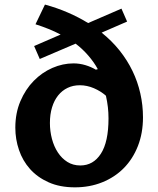

<svg xmlns="http://www.w3.org/2000/svg" viewBox="-20 -802 686 832"><path d="M242.7 -652.3Q217.8 -665.5 190.4 -676.5Q163.1 -687.5 133.8 -696.8L174.8 -782.2Q228 -767.6 274.7 -747.3Q321.3 -727.1 361.8 -702.1L506.3 -764.6L530.8 -708.5L420.4 -660.6Q464.8 -625 498.3 -583Q531.7 -541 554.2 -494.4Q576.7 -447.8 588.1 -397Q599.6 -346.2 599.6 -293.5Q599.6 -225.1 577.6 -169.2Q555.7 -113.3 516.4 -73.5Q477.1 -33.7 422.9 -12Q368.7 9.8 304.7 9.8Q239.3 9.8 190.7 -12Q142.1 -33.7 110.1 -69.6Q78.1 -105.5 62.3 -152.1Q46.4 -198.7 46.4 -248.5Q46.4 -312 68.4 -363.5Q90.3 -415 126 -451.4Q161.6 -487.8 206.8 -507.6Q252 -527.3 298.3 -527.3Q324.7 -527.3 349.9 -519.8Q375 -512.2 395.5 -500L403.8 -502.4Q387.7 -532.2 362.3 -561.5Q336.9 -590.8 307.6 -612.8L152.3 -546.4L127.9 -602.5ZM450.2 -289.1Q450.2 -314 447.5 -337.6Q444.8 -361.3 439 -387.2Q417 -406.7 387 -419.7Q356.9 -432.6 325.7 -432.6Q296.4 -432.6 272.7 -421.1Q249 -409.7 231.9 -388.4Q214.8 -367.2 205.6 -336.9Q196.3 -306.6 196.3 -269Q196.3 -233.4 205.1 -200.2Q213.9 -167 230.7 -141.4Q247.6 -115.7 272 -100.3Q296.4 -85 328.1 -85Q384.3 -85 417.2 -136Q450.2 -187 450.2 -289.1Z"/></svg>

Font: Proza Libre
Style: SemiBold
Weight: 600
Designer: Jasper de Waard
Foundry: Jasper de Waard
Version: Version 1.000; ttfautohint (v1.4.1.8-43bc) -l 8 -r 50 -G 200